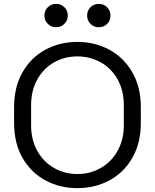

<svg xmlns="http://www.w3.org/2000/svg" viewBox="-20 -970 802 994"><path d="M210 -889Q210 -915 227.5 -932.5Q245 -950 270 -950Q296 -950 313.5 -932.5Q331 -915 331 -889Q331 -864 313.5 -846.5Q296 -829 270 -829Q245 -829 227.5 -846.5Q210 -864 210 -889ZM431 -889Q431 -915 448.5 -932.5Q466 -950 491 -950Q517 -950 534.5 -932.5Q552 -915 552 -889Q552 -863 534.5 -846Q517 -829 491 -829Q466 -829 448.5 -846.5Q431 -864 431 -889ZM53 -333V-416Q53 -520 97 -596.5Q141 -673 215.5 -713Q290 -753 380 -753H381Q471 -753 545.5 -713Q620 -673 664.5 -596.5Q709 -520 709 -416V-333Q709 -229 665 -152.5Q621 -76 546 -36Q471 4 381 4H380Q290 4 215.5 -36Q141 -76 97 -152Q53 -228 53 -333ZM621 -322V-425Q621 -502 588.5 -559.5Q556 -617 501 -647.5Q446 -678 381 -678H380Q315 -678 260.5 -647.5Q206 -617 173.5 -559.5Q141 -502 141 -425V-322Q141 -245 173.5 -188Q206 -131 260.5 -100Q315 -69 380 -69H381Q446 -69 501 -100Q556 -131 588.5 -188.5Q621 -246 621 -322Z"/></svg>

Font: Kakao Big Sans
Style: Regular
Weight: 400
Designer: Park Young-rak; Lee Sang-min; Kim Jung-jin; Min Bon; Park Min-gyu;
Foundry: Kakao Corporation
Version: Version 2.003